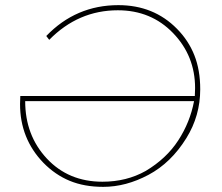

<svg xmlns="http://www.w3.org/2000/svg" viewBox="-20 -724 862 747"><path d="M381.5 3Q308 3 251.2 -20.5Q194.5 -44 149 -90.5Q58 -184.5 58 -319.5L59 -350.5H738L739 -381.5Q739 -506.5 653.5 -595.2Q568 -684 438.5 -684Q284.5 -684 171.5 -569L160 -584Q275.5 -704 440.5 -704Q578 -704 668.5 -612Q713.5 -566.5 736.2 -509Q759 -451.5 759 -376.5Q759 -273.5 705 -186.5Q645.5 -90.5 557.8 -43.8Q470 3 381.5 3ZM378.5 -17Q472.5 -17 547 -59Q627.5 -107 673.5 -177.8Q719.5 -248.5 735 -330.5H78Q78 -197.5 162.2 -107.2Q246.5 -17 378.5 -17Z"/></svg>

Font: Argentum Sans Thin
Style: Italic
Weight: 100
Italic angle: -11°
Designer: Julieta Ulanovsky (font), Cristiano Sobral (main changes and remaster)
Foundry: Julieta Ulanovsky (font), Cristiano Sobral (main changes and remaster)
Version: Version 2.007;June 15, 2022;FontCreator 14.0.0.2814 64-bit; 